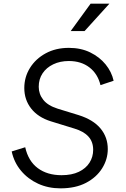

<svg xmlns="http://www.w3.org/2000/svg" viewBox="-20 -1019 687 1051"><path d="M44 -190 118 -213Q135 -137 187 -98.5Q239 -60 317 -60Q373 -60 411.5 -78.5Q450 -97 470 -128.5Q490 -160 490 -199Q490 -243 464 -271.5Q438 -300 388 -315L258 -355Q188 -377 150.5 -425Q113 -473 113 -537Q113 -597 144 -647Q175 -697 230 -727Q285 -757 357 -757Q423 -757 474 -732Q525 -707 558 -666.5Q591 -626 602 -577L530 -553Q515 -615 469.5 -650Q424 -685 357 -685Q309 -685 271.5 -667Q234 -649 213 -617.5Q192 -586 192 -544Q192 -504 217 -472.5Q242 -441 296 -424L410 -389Q490 -364 530 -316Q570 -268 570 -203Q570 -147 539 -97.5Q508 -48 450.5 -18Q393 12 311 12Q244 12 188.5 -13.5Q133 -39 95 -84.5Q57 -130 44 -190ZM367 -849 476 -999H579L443 -849Z"/></svg>

Font: Kosmopol Plus Jakarta Sans Italic It
Style: Regular
Weight: 400
Italic angle: -8.04999°
Designer: Gumpita Rahayu
Foundry: Tokotype
Version: Version 2.006